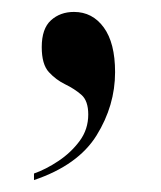

<svg xmlns="http://www.w3.org/2000/svg" viewBox="-20 -146 270 322"><path d="M37 145Q57 138 78 124Q99 110 113.5 90.5Q128 71 128 46Q128 23 116.5 13Q105 3 89.5 -4.5Q74 -12 62 -25Q50 -38 50 -67Q50 -98 65.5 -112Q81 -126 104 -126Q135 -126 154 -100Q173 -74 173 -25Q173 31 142 81Q111 131 37 156Z"/></svg>

Font: Noto Serif Display ExtraCondensed SemiBold
Style: Regular
Weight: 600
Width: 2
Designer: Monotype Design Team
Foundry: Monotype Imaging Inc.
Version: Version 2.009